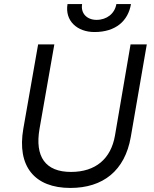

<svg xmlns="http://www.w3.org/2000/svg" viewBox="-20 -919 758 947"><path d="M327 8C488 8 596 -77 625 -243L704 -700H624L547 -250C527 -136 452 -71 330 -71C204 -71 151 -146 175 -284L248 -700H168L95 -284C63 -99 150 8 327 8ZM446 -761C551 -761 612 -816 626 -899H554C546 -852 507 -821 456 -821C410 -821 377 -852 385 -899H313C299 -816 361 -761 446 -761Z"/></svg>

Font: Fixel Display 20240404
Style: Italic
Weight: 400
Italic angle: -10°
Designer: AlfaBravo + MacPaw
Foundry: Kyrylo Tkachov, Marchela Mozhyna, Serhii Makarenko, Maria Weinstein, Zakhar Kryvoshyya
Version: Version 1.211;Glyphs 3.2 (3225)